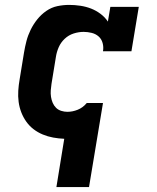

<svg xmlns="http://www.w3.org/2000/svg" viewBox="-20 -558 640 783"><path d="M210 205 242 8Q219 7 197 3Q175 -1 154.5 -9.5Q134 -18 117 -31Q100 -44 87.5 -61.5Q75 -79 67 -99.5Q59 -120 56 -142.5Q53 -165 54.5 -188Q56 -211 60 -234L78 -344Q82 -368 88 -391Q94 -414 105 -436.5Q116 -459 132 -479Q148 -499 169 -513.5Q190 -528 214 -533Q238 -538 262 -538Q285 -538 308 -534.5Q331 -531 351.5 -523Q372 -515 390 -501.5Q408 -488 420 -470L430 -530H546L516 -349H400Q403 -366 398.5 -382.5Q394 -399 382 -409.5Q370 -420 353.5 -424Q337 -428 321 -428Q301 -428 280.5 -421.5Q260 -415 244 -400Q228 -385 219.5 -365.5Q211 -346 208 -326L190 -216Q188 -203 187 -189.5Q186 -176 188 -163Q190 -150 195 -138.5Q200 -127 208.5 -118.5Q217 -110 229.5 -106Q242 -102 255 -102Q276 -102 297 -110.5Q318 -119 333 -137L334 -138H400L343 205Z"/></svg>

Font: Iosevka Slab XBdExObl
Style: Regular
Weight: 800
Width: 7
Italic angle: -9°
Monospace: yes
Designer: Belleve Invis
Foundry: Belleve Invis
Version: Version 11.1.0; ttfautohint (v1.8.3)